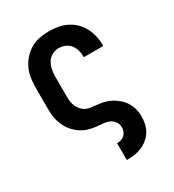

<svg xmlns="http://www.w3.org/2000/svg" viewBox="-180 -631 859 948"><g transform="rotate(-30 250.0 -156.5)"><path d="M263 215H262V119H263Q275 119 286 115.5Q297 112 305.5 104Q314 96 318 85Q322 74 322 62Q322 44 311 29Q300 14 283.5 7.5Q267 1 249 0Q231 -1 213.5 -3Q196 -5 178.5 -9.5Q161 -14 145.5 -22Q130 -30 116 -41.5Q102 -53 91 -66.5Q80 -80 72 -96.5Q64 -113 59 -130Q54 -147 52.5 -164.5Q51 -182 51 -200V-320Q51 -347 55 -374Q59 -401 70.5 -425.5Q82 -450 100.5 -470.5Q119 -491 142.5 -504.5Q166 -518 193 -523Q220 -528 247 -528Q273 -528 298.5 -523.5Q324 -519 347 -507.5Q370 -496 388.5 -478Q407 -460 419 -437Q431 -414 437 -389Q443 -364 443 -338V-331H332V-334Q332 -353 327 -371Q322 -389 311 -403Q300 -417 282.5 -424.5Q265 -432 247 -432Q227 -432 209 -422.5Q191 -413 180.5 -396Q170 -379 166 -359.5Q162 -340 162 -320V-200Q162 -186 164.5 -172.5Q167 -159 172.5 -147Q178 -135 187 -124.5Q196 -114 208 -107.5Q220 -101 233.5 -99Q247 -97 261 -96Q283 -94 304.5 -89.5Q326 -85 345 -75.5Q364 -66 380.5 -52Q397 -38 409 -20Q421 -2 427 19.5Q433 41 433 62Q433 84 428.5 105.5Q424 127 413 145.5Q402 164 385 178Q368 192 348 200.5Q328 209 306.5 212Q285 215 263 215Z"/></g></svg>

Font: Iosevka Term Curly
Style: Bold
Weight: 700
Designer: Belleve Invis
Foundry: Belleve Invis
Version: Version 32.3.0